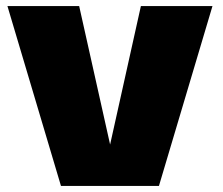

<svg xmlns="http://www.w3.org/2000/svg" viewBox="-20 -613 736 633"><path d="M181 0H504L680.5 -593H444.5L343 -136.5L241 -593H4.5Z"/></svg>

Font: Anybody UltraCondensed Thin Black
Style: Regular
Weight: 900
Version: Version 1.111